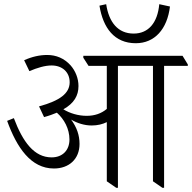

<svg xmlns="http://www.w3.org/2000/svg" viewBox="-20 -889 915 915"><path d="M627 -683C717 -683 777 -750 790 -858L739 -869C731 -780 687 -729 617 -729C542 -729 499 -783 486 -869L454 -862C471 -756 525 -683 627 -683ZM237 -86C309 -86 359 -131 359 -203C359 -245 346 -282 319 -319C348 -302 382 -291 417 -291C445 -291 469 -297 489 -307V-25L534 6H542V-575H709V-25L754 6H762V-575H875V-582L850 -623H377V-614L402 -575H489V-370C463 -348 431 -337 393 -337C353 -337 313 -349 282 -368C333 -397 354 -433 354 -479C354 -515 340 -551 316 -578C286 -611 248 -627 205 -627C169 -627 133 -619 95 -602L120 -550C158 -566 194 -577 226 -577C276 -577 312 -546 312 -497C312 -444 265 -409 166 -382L190 -331C213 -337 234 -345 251 -352C286 -321 311 -275 311 -224C311 -174 279 -139 226 -139C143 -139 89 -212 46 -326L14 -313C60 -186 127 -86 237 -86Z"/></svg>

Font: Noto Serif Devanagari SemiCondensed Light
Style: Regular
Weight: 300
Width: 4
Designer: Universal Thirst, Indian Type Foundry and the Monotype Design Team
Foundry: Monotype Imaging Inc.
Version: Version 2.004